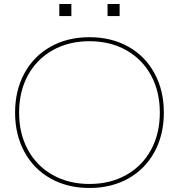

<svg xmlns="http://www.w3.org/2000/svg" viewBox="-20 -925 890 955"><path d="M55 -365Q55 -475 101.5 -560.5Q148 -646 232 -693Q316 -740 425 -740Q534 -740 618 -693Q702 -646 748.5 -560.5Q795 -475 795 -365Q795 -255 748.5 -169.5Q702 -84 618 -37Q534 10 425 10Q316 10 232 -37Q148 -84 101.5 -169.5Q55 -255 55 -365ZM425 -10Q528 -10 607.5 -54.5Q687 -99 731 -179.5Q775 -260 775 -365Q775 -470 731 -550.5Q687 -631 607.5 -675.5Q528 -720 425 -720Q322 -720 242.5 -675.5Q163 -631 119 -550.5Q75 -470 75 -365Q75 -260 119 -179.5Q163 -99 242.5 -54.5Q322 -10 425 -10ZM515 -905H575V-845H515ZM275 -905H335V-845H275Z"/></svg>

Font: Enso Thin
Style: Regular
Weight: 100
Designer: Coji Morishita
Foundry: UNDERFOREST DESIGN
Version: Version 1.000